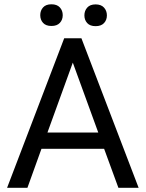

<svg xmlns="http://www.w3.org/2000/svg" viewBox="-20 -893 692 913"><path d="M205.6 -262.7H447.3L326.2 -595.2ZM475.1 -185.5H177.2L110.4 0H13.7L285.2 -710.9H367.2L639.2 0H543ZM394.8 -783.2Q381.3 -797.9 381.3 -819.8Q381.3 -841.8 394.8 -856.9Q408.2 -872.1 434.6 -872.1Q460.9 -872.1 474.6 -856.9Q488.3 -841.8 488.3 -819.8Q488.3 -797.9 474.6 -783.2Q460.9 -768.6 434.6 -768.6Q408.2 -768.6 394.8 -783.2ZM184.8 -784.2Q171.4 -798.8 171.4 -820.8Q171.4 -842.8 184.8 -857.7Q198.2 -872.6 224.6 -872.6Q251 -872.6 264.6 -857.7Q278.3 -842.8 278.3 -820.8Q278.3 -798.8 264.6 -784.2Q251 -769.5 224.6 -769.5Q198.2 -769.5 184.8 -784.2Z"/></svg>

Font: RobotoDraft
Style: Regular
Weight: 400
Version: Version 2.001101; 2014